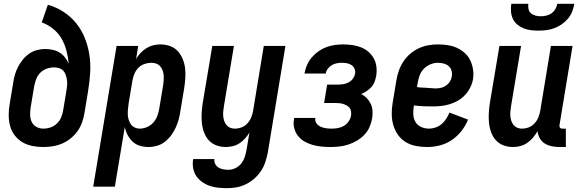

<svg xmlns="http://www.w3.org/2000/svg" viewBox="-20 -760 3040 1003"><path d="M206 8Q177 8 149 2.5Q121 -3 98 -16.5Q75 -30 58 -51.5Q41 -73 33.5 -99.5Q26 -126 25.5 -155Q25 -184 30 -213L49 -328Q52 -349 58 -370Q64 -391 74.5 -411Q85 -431 99.5 -449Q114 -467 133 -480Q152 -493 173.5 -498.5Q195 -504 216 -504Q237 -504 256.5 -499.5Q276 -495 292 -485Q308 -475 319.5 -460Q331 -445 339 -427Q336 -462 327 -496Q318 -530 301 -559Q284 -588 257.5 -609.5Q231 -631 198 -643L230 -735Q274 -723 312 -698Q350 -673 378 -638.5Q406 -604 423 -561.5Q440 -519 447 -473Q454 -427 451 -379Q448 -331 440 -283L421 -168Q417 -144 408.5 -120Q400 -96 385 -75Q370 -54 349 -37Q328 -20 304.5 -10Q281 0 255.5 4Q230 8 206 8ZM206 -88Q225 -88 244 -94.5Q263 -101 277.5 -115Q292 -129 299.5 -147Q307 -165 310 -184L327 -286Q329 -300 330.5 -313.5Q332 -327 330 -340.5Q328 -354 324 -367Q320 -380 311.5 -389.5Q303 -399 290 -403.5Q277 -408 263 -408Q244 -408 225 -401.5Q206 -395 191.5 -381Q177 -367 170 -349Q163 -331 159 -312L140 -198Q137 -178 137.5 -158.5Q138 -139 146 -122.5Q154 -106 170.5 -97Q187 -88 206 -88Z M467 215 589 -520H702L691 -452Q700 -468 714 -483Q728 -498 745 -508.5Q762 -519 780.5 -523.5Q799 -528 817 -528Q844 -528 868 -519.5Q892 -511 908.5 -493Q925 -475 934.5 -451.5Q944 -428 947 -402.5Q950 -377 948 -350.5Q946 -324 942 -298L922 -178Q919 -156 913 -134.5Q907 -113 897.5 -92.5Q888 -72 874 -53Q860 -34 841.5 -19.5Q823 -5 800.5 1.5Q778 8 757 8Q733 8 711 1.5Q689 -5 673 -20Q657 -35 646.5 -55Q636 -75 632 -97L580 215ZM710 -88Q729 -88 748.5 -96.5Q768 -105 781.5 -120.5Q795 -136 802 -155Q809 -174 812 -193L832 -313Q834 -327 835 -340.5Q836 -354 835 -367Q834 -380 829.5 -392Q825 -404 817 -413.5Q809 -423 796.5 -427.5Q784 -432 771 -432Q753 -432 735 -426Q717 -420 703.5 -406.5Q690 -393 682.5 -375Q675 -357 672 -340L652 -220Q650 -205 648.5 -190.5Q647 -176 647.5 -162Q648 -148 652 -135Q656 -122 663.5 -111Q671 -100 683.5 -94Q696 -88 710 -88Z M1166 223Q1142 223 1119 220.5Q1096 218 1074.5 210.5Q1053 203 1035 190Q1017 177 1005 159Q993 141 989 118Q985 95 989 72V71H1100Q1098 85 1104.5 97Q1111 109 1122 115.5Q1133 122 1146.5 124.5Q1160 127 1174 127Q1192 127 1210.5 118Q1229 109 1241 93Q1253 77 1259 58.5Q1265 40 1268 22L1283 -67Q1273 -51 1260 -36.5Q1247 -22 1231 -11.5Q1215 -1 1196 3.5Q1177 8 1160 8Q1133 8 1109.5 -1Q1086 -10 1070 -28Q1054 -46 1045.5 -69.5Q1037 -93 1034.5 -118.5Q1032 -144 1033.5 -170Q1035 -196 1039 -222L1089 -520H1202L1150 -207Q1148 -194 1146.5 -180.5Q1145 -167 1146 -154Q1147 -141 1151 -129Q1155 -117 1162.5 -107.5Q1170 -98 1181.5 -93Q1193 -88 1206 -88Q1224 -88 1241.5 -94.5Q1259 -101 1272 -115Q1285 -129 1292 -146Q1299 -163 1302 -180L1358 -520H1471L1379 37Q1374 62 1366 86.5Q1358 111 1343.5 133Q1329 155 1308.5 173Q1288 191 1264.5 202.5Q1241 214 1216 218.5Q1191 223 1166 223Z M1705 8Q1681 8 1657.5 5.5Q1634 3 1611.5 -3.5Q1589 -10 1569.5 -21.5Q1550 -33 1536.5 -50.5Q1523 -68 1517 -90.5Q1511 -113 1516 -138L1517 -144H1628L1627 -142Q1625 -127 1634 -115Q1643 -103 1656 -97.5Q1669 -92 1683.5 -90Q1698 -88 1713 -88Q1729 -88 1745.5 -91Q1762 -94 1776.5 -102.5Q1791 -111 1801 -125.5Q1811 -140 1814 -156Q1815 -167 1814 -177.5Q1813 -188 1806.5 -196Q1800 -204 1791 -209Q1782 -214 1772.5 -217Q1763 -220 1752 -221Q1741 -222 1730 -222H1673L1689 -318H1746Q1760 -318 1774 -320.5Q1788 -323 1801.5 -330Q1815 -337 1823.5 -349Q1832 -361 1835 -375Q1837 -388 1832 -400.5Q1827 -413 1816.5 -420Q1806 -427 1792.5 -429.5Q1779 -432 1766 -432Q1753 -432 1739.5 -429.5Q1726 -427 1714 -420Q1702 -413 1693 -401.5Q1684 -390 1682 -377V-376H1571V-379Q1575 -401 1584.5 -422Q1594 -443 1609.5 -461Q1625 -479 1644.5 -492.5Q1664 -506 1685.5 -514Q1707 -522 1729.5 -525Q1752 -528 1774 -528Q1798 -528 1821.5 -524.5Q1845 -521 1866.5 -512.5Q1888 -504 1905 -489Q1922 -474 1933 -454Q1944 -434 1946.5 -410Q1949 -386 1945 -362Q1942 -347 1936.5 -332Q1931 -317 1920 -305Q1909 -293 1895.5 -284Q1882 -275 1867 -269Q1884 -260 1896.5 -247Q1909 -234 1917 -217Q1925 -200 1926 -180Q1927 -160 1924 -141Q1920 -118 1910 -95.5Q1900 -73 1882.5 -55Q1865 -37 1843.5 -24.5Q1822 -12 1798.5 -4.5Q1775 3 1751.5 5.5Q1728 8 1705 8Z M2212 8Q2182 8 2153 2.5Q2124 -3 2100 -17.5Q2076 -32 2059.5 -55Q2043 -78 2035 -105Q2027 -132 2026.5 -162Q2026 -192 2031 -222L2051 -342Q2055 -367 2064 -392Q2073 -417 2087.5 -439Q2102 -461 2123 -479Q2144 -497 2168 -508Q2192 -519 2217 -523.5Q2242 -528 2267 -528Q2294 -528 2319.5 -524Q2345 -520 2367 -510Q2389 -500 2407.5 -483.5Q2426 -467 2436.5 -445Q2447 -423 2451 -397.5Q2455 -372 2451 -346Q2447 -324 2436.5 -303Q2426 -282 2410 -264.5Q2394 -247 2373.5 -235Q2353 -223 2330.5 -216Q2308 -209 2286 -206.5Q2264 -204 2242 -204Q2216 -204 2191.5 -205Q2167 -206 2142 -209V-207Q2138 -185 2139 -163Q2140 -141 2150 -123.5Q2160 -106 2179.5 -97Q2199 -88 2221 -88Q2238 -88 2255.5 -94Q2273 -100 2287 -112Q2301 -124 2311 -139.5Q2321 -155 2328 -172L2425 -135Q2412 -103 2390.5 -75.5Q2369 -48 2340 -28.5Q2311 -9 2278 -0.5Q2245 8 2212 8ZM2255 -298Q2269 -298 2283 -301Q2297 -304 2309.5 -312.5Q2322 -321 2330 -333.5Q2338 -346 2340 -360Q2343 -376 2339 -390.5Q2335 -405 2324 -414.5Q2313 -424 2298 -428Q2283 -432 2267 -432Q2248 -432 2228.5 -424Q2209 -416 2194 -400.5Q2179 -385 2172 -365.5Q2165 -346 2162 -327L2158 -305Q2170 -303 2182 -302.5Q2194 -302 2206.5 -301.5Q2219 -301 2231 -299.5Q2243 -298 2255 -298Z M2660 8Q2633 8 2609.5 -1Q2586 -10 2570 -28Q2554 -46 2545.5 -69.5Q2537 -93 2534.5 -118.5Q2532 -144 2533.5 -170Q2535 -196 2539 -222L2589 -520H2702L2650 -207Q2648 -194 2646.5 -180.5Q2645 -167 2646 -154Q2647 -141 2651 -129Q2655 -117 2662.5 -107.5Q2670 -98 2681.5 -93Q2693 -88 2706 -88Q2724 -88 2741.5 -94.5Q2759 -101 2772 -115Q2785 -129 2792 -146Q2799 -163 2802 -180L2858 -520H2971L2903 -108Q2902 -104 2902.5 -100Q2903 -96 2905.5 -93Q2908 -90 2911.5 -89Q2915 -88 2919 -88H2936V8H2903Q2882 8 2862.5 4Q2843 0 2826.5 -10Q2810 -20 2800 -37.5Q2790 -55 2788 -75Q2778 -57 2764.5 -41Q2751 -25 2734 -13.5Q2717 -2 2698 3Q2679 8 2660 8ZM2793 -600Q2772 -600 2752 -602.5Q2732 -605 2714 -612.5Q2696 -620 2681.5 -632.5Q2667 -645 2659 -662Q2651 -679 2649.5 -699.5Q2648 -720 2651 -740H2740Q2738 -726 2741 -712.5Q2744 -699 2754 -690.5Q2764 -682 2777.5 -678.5Q2791 -675 2805 -675Q2819 -675 2834 -678.5Q2849 -682 2861 -690.5Q2873 -699 2881 -712.5Q2889 -726 2891 -740H2980Q2977 -720 2969 -699.5Q2961 -679 2946.5 -662Q2932 -645 2913.5 -632.5Q2895 -620 2875 -612.5Q2855 -605 2834 -602.5Q2813 -600 2793 -600Z"/></svg>

Font: Iosevka Custom
Style: Bold Italic
Weight: 700
Italic angle: -9°
Designer: Belleve Invis
Foundry: Belleve Invis
Version: Version 30.3.1; ttfautohint (v1.8.3)